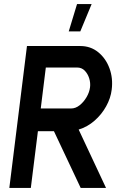

<svg xmlns="http://www.w3.org/2000/svg" viewBox="-20 -927 618 947"><path d="M503 0H378L246 -280H167L132 0H26L113 -700H376Q427 -700 464.5 -669.5Q502 -639 520 -590Q538 -541 531 -485Q526 -443 503.5 -402.5Q481 -362 446 -331.5Q411 -301 368 -288ZM424 -496Q427 -518 420 -540.5Q413 -563 398 -578.5Q383 -594 360 -594H206L181 -392H331Q353 -392 373 -408Q393 -424 407 -448Q421 -472 424 -496ZM319 -772 360 -907H432L376 -772Z"/></svg>

Font: Kulim Park SemiBold
Style: Italic
Weight: 600
Italic angle: -8°
Designer: Noponies / Dale Sattler
Foundry: Noponies
Version: Version 1.000; ttfautohint (v1.8.3)